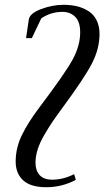

<svg xmlns="http://www.w3.org/2000/svg" viewBox="-20 -472 454 795"><path d="M44.9 196.8Q44.9 140.6 70.3 88.1Q95.7 35.6 142.1 -25.9Q248 -166 280 -224.1Q312 -282.2 312 -337.9Q312 -381.8 291.3 -402.3Q270.5 -422.9 238.8 -422.9Q190.9 -422.9 150.9 -396L111.8 -314H87.9L99.1 -390.1Q102.5 -416.5 149.9 -434.3Q197.3 -452.1 243.2 -452.1Q273.9 -452.1 299.6 -445.8Q325.2 -439.5 346.7 -425.8Q368.2 -412.1 380.1 -387.9Q392.1 -363.8 392.1 -331.1Q392.1 -270 360.4 -208.7Q328.6 -147.5 238.8 -25.9Q211.9 10.7 197 32.7Q182.1 54.7 163.3 86.9Q144.5 119.1 135.7 147.5Q127 175.8 127 202.1Q127 234.4 144.3 253.2Q161.6 272 195.8 272Q242.2 272 287.1 249L293.9 272.9Q236.3 303.2 171.9 303.2Q106.9 303.2 75.9 274.7Q44.9 246.1 44.9 196.8Z"/></svg>

Font: Dihjauti S
Style: Bold Italic
Weight: 700
Italic angle: -9°
Designer: T. Christopher White
Version: Version 3.0.0